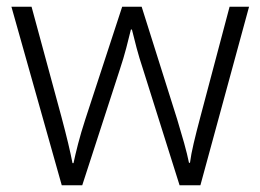

<svg xmlns="http://www.w3.org/2000/svg" viewBox="-20 -552 776 572"><path d="M406 -346Q395 -379 387 -409Q379 -439 373 -464H370Q364 -439 356 -408.5Q348 -378 337 -345L225 0H164L14 -532H74L163 -204Q175 -159 183 -125.5Q191 -92 196 -66H199Q204 -90 212.5 -123Q221 -156 234 -196L344 -532H402L508 -196Q519 -160 528.5 -126Q538 -92 543 -67H546Q549 -91 557 -125Q565 -159 577 -204L664 -532H722L577 0H515Z"/></svg>

Font: Noto Sans Myanmar Light
Style: Regular
Weight: 300
Designer: Monotype Design Team
Foundry: Monotype Imaging Inc.
Version: Version 2.107; ttfautohint (v1.8.4.7-5d5b)